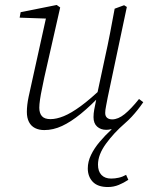

<svg xmlns="http://www.w3.org/2000/svg" viewBox="-20 -510 602 772"><path d="M158 13Q137 13 121 5Q105 -3 96.5 -19.5Q88 -36 88 -60Q88 -87 95 -120.5Q102 -154 109 -184L168 -451L175 -435L59 -439L63 -461L208 -490L222 -480L158 -198Q154 -177 149 -154Q144 -131 141 -110.5Q138 -90 138 -77Q138 -55 148.5 -43Q159 -31 183 -31Q207 -31 236.5 -43Q266 -55 305 -83.5Q344 -112 395 -161L401 -135H392Q345 -85 305 -52.5Q265 -20 229.5 -3.5Q194 13 158 13ZM414 242Q373 242 353 221Q333 200 333 167Q333 140 346 113Q359 86 381 60Q403 34 428 11V-11L447 3Q432 8 424 10Q416 12 407 12Q385 12 370.5 -1Q356 -14 356 -39Q356 -54 359 -70Q362 -86 368 -115L369 -124L402 -278Q413 -327 422.5 -376.5Q432 -426 441 -475L479 -489L490 -482L413 -118Q410 -101 406.5 -84Q403 -67 403 -56Q403 -43 410.5 -36.5Q418 -30 431 -30Q455 -30 481 -51Q507 -72 539 -112L556 -99Q545 -83 533.5 -68.5Q522 -54 509.5 -40.5Q497 -27 482 -14Q438 24 406 68Q374 112 374 152Q374 179 388 193.5Q402 208 427 208Q442 208 457.5 204.5Q473 201 487 193L496 213Q478 225 457.5 233.5Q437 242 414 242Z"/></svg>

Font: Source Serif 4 18pt Light
Style: Italic
Weight: 300
Italic angle: -12°
Designer: Frank Grießhammer
Foundry: Adobe Systems Incorporated
Version: Version 4.004;hotconv 1.0.116;makeotfexe 2.5.65601